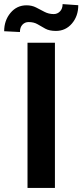

<svg xmlns="http://www.w3.org/2000/svg" viewBox="-58 -920 403 940"><path d="M210.9 -710.9V0H76.7V-710.9ZM248.5 -899.9 325.2 -894.5Q325.2 -841.3 294.2 -804.9Q263.2 -768.6 215.8 -768.6Q184.1 -768.6 164.1 -779.5Q144 -790.5 126 -801.3Q107.9 -812 82 -812Q64 -812 51.8 -799.1Q39.6 -786.1 39.6 -763.2L-37.6 -767.1Q-37.6 -819.8 -6.6 -856.9Q24.4 -894 71.8 -894Q98.1 -894 118.9 -883.3Q139.6 -872.6 160.2 -861.8Q180.7 -851.1 205.1 -851.1Q223.1 -851.1 235.8 -864.3Q248.5 -877.4 248.5 -899.9Z"/></svg>

Font: Vazirmatn FD SemiBold
Style: Regular
Weight: 600
Designer: Saber Rastikerdar
Foundry: Saber Rastikerdar
Version: Version 33.001